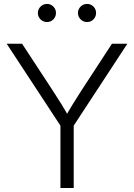

<svg xmlns="http://www.w3.org/2000/svg" viewBox="-20 -948 676 968"><path d="M284.7 0V-314.5L13.7 -727.5H91.3L247.1 -489.7Q270 -455.1 290.8 -421.1Q311.5 -387.2 332.5 -350.6H304.7Q325.2 -387.2 346.2 -421.4Q367.2 -455.6 389.2 -489.7L544.4 -727.5H622.1L351.6 -314.5V0ZM418.9 -836.9Q399.9 -836.9 386.5 -850.3Q373 -863.8 373 -882.8Q373 -901.4 386.5 -914.8Q399.9 -928.2 418.9 -928.2Q438 -928.2 451.2 -914.8Q464.4 -901.4 464.4 -882.8Q464.4 -863.8 451.2 -850.3Q438 -836.9 418.9 -836.9ZM216.8 -836.9Q197.8 -836.9 184.3 -850.3Q170.9 -863.8 170.9 -882.8Q170.9 -901.4 184.6 -914.8Q198.2 -928.2 216.8 -928.2Q235.8 -928.2 249 -914.8Q262.2 -901.4 262.2 -882.8Q262.2 -863.8 249 -850.3Q235.8 -836.9 216.8 -836.9Z"/></svg>

Font: Inter 28pt Light
Style: Regular
Weight: 300
Designer: Rasmus Andersson
Foundry: rsms
Version: Version 4.001;git-66647c0bb